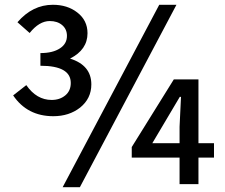

<svg xmlns="http://www.w3.org/2000/svg" viewBox="-20 -770 943 803"><path d="M53 -677Q116 -750 201 -750Q262 -750 303 -718Q346 -685 346 -631Q346 -562 273 -525Q362 -497 362 -417Q362 -358 315 -320Q269 -284 203 -284Q94 -284 35 -371L90 -414Q133 -352 196 -352Q230 -352 253 -371Q276 -390 276 -423Q276 -495 149 -495V-548Q201 -548 231 -568Q260 -587 260 -620Q260 -648 240 -665Q220 -682 188 -682Q144 -682 104 -632ZM718 -750 314 13H242L646 -750ZM731 -171V-240L737 -365H732L617 -171ZM875 -111H810V0H731V-111H531V-155L707 -438H810V-171H875Z"/></svg>

Font: Noto Sans S Chinese Medium
Style: Regular
Weight: 500
Designer: Ryoko NISHIZUKA  (kana & ideographs); Paul D. Hunt (Latin, Greek & Cyrillic); Wenlong ZHANG  (bopomofo); Sandoll Communi
Foundry: Adobe Systems Incorporated
Version: Version 1.000;PS 1;hotconv 1.0.78;makeotf.lib2.5.61930